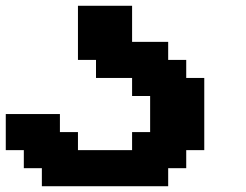

<svg xmlns="http://www.w3.org/2000/svg" viewBox="-20 -645 852 665"><path d="M125 0H562.5V-62.5H625V-125H687.5V-375H625V-437.5H562.5V-500H437.5V-625H250V-437.5H312.5V-375H437.5V-312.5H500V-187.5H437.5V-125H250V-187.5H187.5V-250H0V-125H62.5V-62.5H125Z"/></svg>

Font: Faithful 32x
Style: Semibold
Weight: 400
Foundry: Faithful Resource Pack
Version: Version 1.0; January 27, 2023